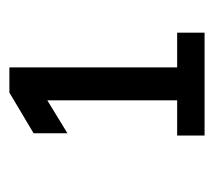

<svg xmlns="http://www.w3.org/2000/svg" viewBox="-44 -708 467 420"><g transform="rotate(-90 190.0 -498.5)"><path d="M252 -345H328V-285H103V-345H180V-629L108 -585V-659L197 -712H252Z"/></g></svg>

Font: PRinguin Sans
Style: Regular
Weight: 400
Designer: Vernon Adams
Foundry: Vernon Adams
Version: ""